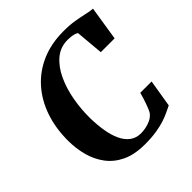

<svg xmlns="http://www.w3.org/2000/svg" viewBox="-201 -902 1061 1061"><g transform="rotate(-45 329.5 -371.5)"><path d="M332.5 9Q252 9 197.2 -17Q142.5 -43 109 -87.8Q75.5 -132.5 60.5 -189Q45.5 -245.5 45.5 -306.5Q45.5 -405 73.8 -486.5Q102 -568 155.8 -627.8Q209.5 -687.5 285.2 -719.8Q361 -752 455.5 -752Q504 -752 541.8 -745.8Q579.5 -739.5 608.5 -732.8Q637.5 -726 659 -724.5L627.5 -524H519.5L505 -688Q497 -692.5 487 -695.8Q477 -699 464.8 -700.5Q452.5 -702 438 -702Q381 -702 339.5 -667Q298 -632 271 -574.2Q244 -516.5 231.5 -446.2Q219 -376 220 -306.5Q221 -253.5 228.8 -206.8Q236.5 -160 253 -124.8Q269.5 -89.5 296 -69.5Q322.5 -49.5 360.5 -49.5Q376 -49.5 396.5 -53.2Q417 -57 437 -66.2Q457 -75.5 471.5 -93Q477 -101 483 -115.2Q489 -129.5 495 -146.2Q501 -163 506.2 -180Q511.5 -197 515 -211H603.5L577 -50.5Q562 -43.5 541.8 -33.5Q521.5 -23.5 492.8 -13.8Q464 -4 424.8 2.5Q385.5 9 332.5 9Z"/></g></svg>

Font: Merriweather 60pt ExtraBold
Style: Italic
Weight: 800
Italic angle: -7.8°
Version: Version 2.101